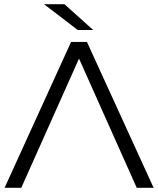

<svg xmlns="http://www.w3.org/2000/svg" viewBox="-20 -901 759 921"><path d="M359 -620 636 0H717L397 -700H321L2 0H82ZM427 -757 289 -881H191L353 -757Z"/></svg>

Font: Montserrat-Alt1
Style: Regular
Weight: 400
Designer: Differentunic
Foundry: Differentunic
Version: Version 7.222